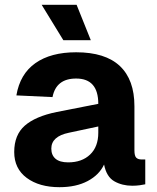

<svg xmlns="http://www.w3.org/2000/svg" viewBox="-20 -765 651 797"><path d="M227 12Q143 12 91 -26.5Q39 -65 39 -134Q39 -205 83 -243.5Q127 -282 215 -300L388 -334Q388 -439 296 -439Q213 -439 198 -362L48 -369Q63 -458 127 -503Q191 -548 296 -548Q417 -548 477.5 -491Q538 -434 538 -324V-141Q538 -118 545.5 -110.5Q553 -103 568 -103H583V0Q575 2 560 4Q545 6 529 6Q487 6 454.5 -12.5Q422 -31 412 -82Q392 -39 344 -13.5Q296 12 227 12ZM263 -91Q320 -91 354 -123.5Q388 -156 388 -214V-240L266 -214Q193 -199 193 -148Q193 -121 210.5 -106Q228 -91 263 -91ZM243 -598 153 -745H298L357 -598Z"/></svg>

Font: Geist
Style: Bold
Weight: 400
Designer: Basement.studio, Andrés Briganti, Mateo Zaragoza
Foundry: Basement.studio, Vercel, Andrés Briganti, Guido Ferreyra, Mateo Zaragoza
Version: Version 1.401